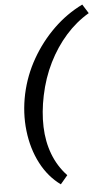

<svg xmlns="http://www.w3.org/2000/svg" viewBox="-62 -752 566 1012"><g transform="rotate(-5 221.5 -246.0)"><path d="M218 221Q153 174 113 97Q73 20 62 -75.5Q51 -171 72 -270Q93 -367 142 -452.5Q191 -538 260 -605Q329 -672 413 -713L443 -665Q375 -625 320.5 -563.5Q266 -502 227 -423.5Q188 -345 169 -253Q151 -167 153.5 -88.5Q156 -10 181.5 57Q207 124 256 176Z"/></g></svg>

Font: Ysabeau SemiBold
Style: Italic
Weight: 600
Italic angle: -12°
Designer: Christian Thalmann (Catharsis Fonts)
Version: Version 2.002